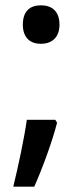

<svg xmlns="http://www.w3.org/2000/svg" viewBox="-20 -572 313 723"><path d="M66 -479C66 -428 96 -407 134 -407C172 -407 204 -428 204 -479C204 -533 172 -552 134 -552C96 -552 66 -533 66 -479ZM195 -110 188 -121H81C71 -50 49 53 30 131H109C141 59 177 -40 195 -110Z"/></svg>

Font: Noto Sans Cherokee Medium
Style: Regular
Weight: 500
Designer: Monotype Design Team
Foundry: Monotype Imaging Inc.
Version: Version 2.001